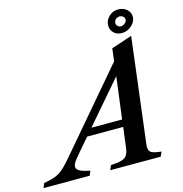

<svg xmlns="http://www.w3.org/2000/svg" viewBox="-260 -1086 1149 1208"><g transform="rotate(-15 314.0 -482.0)"><path d="M187.5 -30 175 0H-126L-113.5 -30Q-79 -36 -55.2 -43Q-31.5 -50 -12.5 -61.5Q6.5 -73 26.2 -92.5Q46 -112 72.5 -143L509.5 -655.5L519.5 -737.5L654.5 -782.5L570 -94.5Q566 -61.5 581.5 -48.2Q597 -35 650.5 -30L637.5 0H308.5L321.5 -30Q366.5 -32 391 -39.2Q415.5 -46.5 426.5 -63.2Q437.5 -80 441 -110L458 -242H223L137 -141.5Q117 -118 108.5 -103.8Q100 -89.5 100 -78Q100 -62 120 -50.2Q140 -38.5 187.5 -30ZM263.5 -289H463.5L498.5 -562ZM603 -814.5Q571.5 -814.5 551.5 -833.8Q531.5 -853 531.5 -882.5Q531.5 -915 557 -939.8Q582.5 -964.5 618.5 -964.5Q651 -964.5 673.5 -944.8Q696 -925 696 -897Q696 -875.5 682.8 -856.8Q669.5 -838 648.5 -826.2Q627.5 -814.5 603 -814.5ZM608.5 -857Q623 -857 635.2 -868Q647.5 -879 647.5 -892Q647.5 -903.5 637.8 -911.5Q628 -919.5 615.5 -919.5Q600.5 -919.5 589.8 -909.5Q579 -899.5 579 -886Q579 -874 587.8 -865.5Q596.5 -857 608.5 -857Z"/></g></svg>

Font: Libre Caslon Text SemiBold Italic
Style: Regular
Weight: 600
Italic angle: -22.583°
Designer: Pablo Impallari, Rodrigo Fuenzalida, Katja Schimmel
Foundry: Pablo Impallari, Rodrigo Fuenzalida
Version: Version 2.000